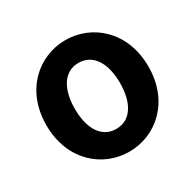

<svg xmlns="http://www.w3.org/2000/svg" viewBox="-132 -718 891 877"><g transform="rotate(-30 313.0 -280.0)"><path d="M313 14C453 14 582 -94 582 -280C582 -466 453 -574 313 -574C173 -574 44 -466 44 -280C44 -94 173 14 313 14ZM313 -106C237 -106 194 -174 194 -280C194 -385 237 -454 313 -454C389 -454 432 -385 432 -280C432 -174 389 -106 313 -106Z"/></g></svg>

Font: Source Han Sans JP
Style: Bold
Weight: 700
Designer: Ryoko NISHIZUKA 西塚涼子 (kana, bopomofo & ideographs); Paul D. Hunt (Latin, Greek & Cyrillic); Sandoll Communications 산돌커뮤니
Foundry: Adobe
Version: Version 2.002;hotconv 1.0.116;makeotfexe 2.5.65601